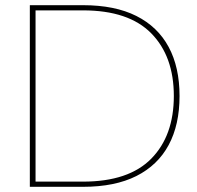

<svg xmlns="http://www.w3.org/2000/svg" viewBox="-20 -720 759 740"><path d="M300 -700Q423 -700 505.5 -658.5Q588 -617 630 -539Q672 -461 672 -350Q672 -239 630 -161Q588 -83 505.5 -41.5Q423 0 300 0H95V-700ZM300 -20Q476 -20 563 -108.5Q650 -197 650 -350Q650 -503 563 -591.5Q476 -680 300 -680H117V-20Z"/></svg>

Font: Albert Sans Thin
Style: Regular
Weight: 250
Designer: Andreas Rasmussen
Foundry: a.Foundry
Version: Version 1.025